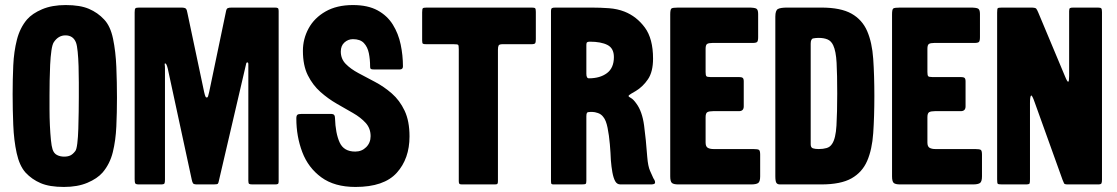

<svg xmlns="http://www.w3.org/2000/svg" viewBox="-20 -730 4422 760"><path d="M233 10Q176 10 141 -5Q106 -20 81 -47Q57 -74 46 -124Q35 -174 32.5 -235.5Q30 -297 30 -357Q30 -416 32.5 -471Q35 -526 47 -573Q59 -620 87 -653Q108 -677 147 -693.5Q186 -710 240 -710Q297 -710 332 -695Q367 -680 392 -653Q417 -627 427.5 -576.5Q438 -526 440.5 -465Q443 -404 443 -343Q443 -285 440.5 -229.5Q438 -174 426.5 -127.5Q415 -81 386 -47Q365 -23 326 -6.5Q287 10 233 10ZM239 -590Q211 -590 193 -563Q187 -554 183.5 -529.5Q180 -505 178.5 -473.5Q177 -442 176.5 -410Q176 -378 176 -354Q176 -329 176 -297Q176 -265 177.5 -233.5Q179 -202 181.5 -176.5Q184 -151 188 -139Q193 -123 205.5 -116.5Q218 -110 234 -110Q248 -110 258 -114.5Q268 -119 278 -132Q283 -138 286 -162.5Q289 -187 290 -220.5Q291 -254 291.5 -288Q292 -322 292 -346Q292 -371 292 -403.5Q292 -436 291 -468Q290 -500 287.5 -525Q285 -550 281 -561Q270 -590 239 -590Z M954 -476 847 -17Q845 -6 842.5 -3Q840 0 826 0H760Q747 0 744 -4.5Q741 -9 739 -19L644 -459Q639 -479 634 -479Q631 -479 632 -474Q633 -469 633 -459V-19Q633 -8 631 -4Q629 0 617 0H530Q518 0 515.5 -4Q513 -8 513 -21V-681Q513 -694 516 -697Q519 -700 531 -700H697Q712 -700 716 -695.5Q720 -691 722 -678L788 -366Q791 -353 793 -348.5Q795 -344 798 -344Q802 -344 803.5 -348.5Q805 -353 808 -366L875 -687Q877 -696 882 -698Q887 -700 898 -700H1068Q1076 -700 1079.5 -698Q1083 -696 1083 -687V-11Q1083 -4 1080 -2Q1077 0 1069 0H980Q970 0 966.5 -2Q963 -4 963 -14V-476Q963 -483 959 -483Q955 -483 954 -476Z M1306 -263Q1308 -202 1324.5 -166Q1341 -130 1386 -130Q1412 -130 1429.5 -147.5Q1447 -165 1447 -191Q1447 -222 1427.5 -243.5Q1408 -265 1377.5 -282.5Q1347 -300 1313 -319.5Q1279 -339 1248.5 -366Q1218 -393 1198.5 -432Q1179 -471 1179 -529Q1179 -576 1201.5 -617.5Q1224 -659 1268.5 -684.5Q1313 -710 1377 -710Q1436 -710 1474.5 -689Q1513 -668 1535 -632.5Q1557 -597 1566 -554Q1575 -511 1575 -467Q1575 -455 1562 -455H1462Q1453 -455 1449 -456.5Q1445 -458 1445 -467Q1445 -495 1440 -519.5Q1435 -544 1420.5 -559.5Q1406 -575 1377 -575Q1358 -575 1343.5 -562Q1329 -549 1329 -526Q1329 -497 1348.5 -477Q1368 -457 1399 -440.5Q1430 -424 1465 -405.5Q1500 -387 1531 -360Q1562 -333 1581.5 -292Q1601 -251 1601 -190Q1601 -102 1550.5 -46Q1500 10 1387 10Q1304 10 1252 -28Q1200 -66 1176.5 -128Q1153 -190 1153 -261Q1153 -272 1157 -275.5Q1161 -279 1173 -279H1292Q1306 -279 1306 -263Z M1651 -570V-681Q1651 -695 1654 -697.5Q1657 -700 1670 -700H2085Q2096 -700 2098.5 -697Q2101 -694 2101 -683V-575Q2101 -563 2098.5 -559Q2096 -555 2083 -555H1969Q1956 -555 1953.5 -549.5Q1951 -544 1951 -533V-13Q1951 -5 1949 -2.5Q1947 0 1939 0H1808Q1800 0 1798 -3Q1796 -6 1796 -13V-535Q1796 -550 1793.5 -552.5Q1791 -555 1776 -555H1668Q1657 -555 1654 -557Q1651 -559 1651 -570Z M2499 -320Q2522 -289 2529.5 -233.5Q2537 -178 2542 -109Q2545 -72 2553 -54Q2561 -36 2566 -25Q2568 -22 2570.5 -17.5Q2573 -13 2573 -8Q2573 -3 2568 -1.5Q2563 0 2558 0H2436Q2422 0 2415 -13Q2408 -26 2404 -48Q2400 -70 2398 -96Q2397 -124 2394 -159Q2391 -194 2385 -224Q2379 -254 2368 -267Q2360 -278 2347 -282.5Q2334 -287 2324 -287H2318Q2306 -287 2303.5 -283.5Q2301 -280 2301 -270V-15Q2301 -5 2298.5 -2.5Q2296 0 2282 0H2171Q2165 0 2163 -2Q2161 -4 2161 -14V-685Q2161 -696 2165 -698Q2169 -700 2179 -700H2321Q2357 -700 2390.5 -697.5Q2424 -695 2452 -684Q2500 -665 2532.5 -621Q2565 -577 2565 -498Q2565 -446 2545 -416.5Q2525 -387 2497 -370Q2490 -366 2479 -359.5Q2468 -353 2468 -350Q2468 -347 2477.5 -342Q2487 -337 2499 -320ZM2311 -420Q2355 -420 2382.5 -440.5Q2410 -461 2410 -504Q2410 -539 2384.5 -552Q2359 -565 2315 -565Q2308 -565 2304.5 -563Q2301 -561 2301 -553V-438Q2301 -420 2311 -420Z M2773 -266V-166Q2773 -150 2781.5 -145Q2790 -140 2805 -140H2962Q2980 -140 2984.5 -136.5Q2989 -133 2989 -118V-32Q2989 -11 2981 -5.5Q2973 0 2953 0H2665Q2646 0 2639.5 -6Q2633 -12 2633 -32V-673Q2633 -693 2638 -696.5Q2643 -700 2665 -700H2943Q2966 -700 2973.5 -696Q2981 -692 2981 -675V-583Q2981 -568 2977 -564Q2973 -560 2959 -560H2800Q2785 -560 2779 -556Q2773 -552 2773 -537V-445Q2773 -432 2776 -428.5Q2779 -425 2792 -425H2905Q2915 -425 2919.5 -422Q2924 -419 2924 -408V-309Q2924 -290 2905 -290H2803Q2787 -290 2780 -286Q2773 -282 2773 -266Z M3096 0Q3078 0 3067.5 0Q3057 0 3053 -6.5Q3049 -13 3049 -33V-664Q3049 -689 3059.5 -694.5Q3070 -700 3096 -700H3231Q3308 -700 3350.5 -676Q3393 -652 3412.5 -607Q3432 -562 3436.5 -497Q3441 -432 3441 -350Q3441 -268 3436.5 -203Q3432 -138 3412.5 -93Q3393 -48 3350.5 -24Q3308 0 3231 0ZM3221 -140Q3238 -140 3252 -144Q3266 -148 3274 -161Q3288 -182 3291 -233Q3294 -284 3294 -360Q3294 -435 3291.5 -481.5Q3289 -528 3278 -551Q3270 -568 3255.5 -574Q3241 -580 3221 -580Q3209 -580 3199 -578Q3189 -576 3189 -557V-159Q3189 -146 3197.5 -143Q3206 -140 3221 -140Z M3651 -266V-166Q3651 -150 3659.5 -145Q3668 -140 3683 -140H3840Q3858 -140 3862.5 -136.5Q3867 -133 3867 -118V-32Q3867 -11 3859 -5.5Q3851 0 3831 0H3543Q3524 0 3517.5 -6Q3511 -12 3511 -32V-673Q3511 -693 3516 -696.5Q3521 -700 3543 -700H3821Q3844 -700 3851.5 -696Q3859 -692 3859 -675V-583Q3859 -568 3855 -564Q3851 -560 3837 -560H3678Q3663 -560 3657 -556Q3651 -552 3651 -537V-445Q3651 -432 3654 -428.5Q3657 -425 3670 -425H3783Q3793 -425 3797.5 -422Q3802 -419 3802 -408V-309Q3802 -290 3783 -290H3681Q3665 -290 3658 -286Q3651 -282 3651 -266Z M4229 -700H4326Q4337 -700 4339.5 -696.5Q4342 -693 4342 -682V-19Q4342 -9 4340 -4.5Q4338 0 4327 0H4207Q4194 0 4192 -4Q4190 -8 4186 -18L4076 -324Q4065 -356 4061 -351.5Q4057 -347 4057 -322V-21Q4057 -8 4055.5 -4Q4054 0 4040 0H3947Q3932 0 3929.5 -2.5Q3927 -5 3927 -20V-680Q3927 -695 3929.5 -697.5Q3932 -700 3947 -700H4060Q4078 -700 4081.5 -696Q4085 -692 4090 -680L4196 -427Q4205 -405 4208.5 -406.5Q4212 -408 4212 -429V-686Q4212 -696 4215.5 -698Q4219 -700 4229 -700Z"/></svg>

Font: Railroad Gothic CC
Style: Bold
Weight: 700
Designer: indestructible type*
Foundry: Cowboy Collective
Version: Version 1.000